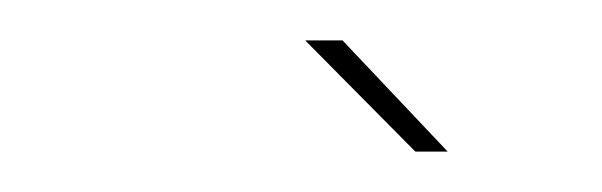

<svg xmlns="http://www.w3.org/2000/svg" viewBox="-20 -687 298 95"><path d="M185.5 -612H201.5L149.5 -667H131Z"/></svg>

Font: Anybody UltraCondensed Thin Thin
Style: Italic
Weight: 250
Italic angle: -10°
Version: Version 1.111